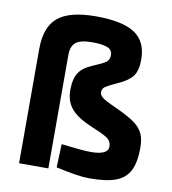

<svg xmlns="http://www.w3.org/2000/svg" viewBox="-81 -783 774 865"><g transform="rotate(10 305.5 -350.0)"><path d="M232 -11 236 -118Q334 -106 370 -106Q450 -106 450 -144Q450 -167 433.5 -180Q417 -193 373 -211L354 -219Q288 -247 260 -280.5Q232 -314 232 -365Q232 -416 250 -444Q268 -472 312 -490Q355 -508 370 -518.5Q385 -529 385 -551Q385 -576 361 -585Q337 -594 292 -594Q239 -594 217.5 -576.5Q196 -559 196 -519V0H62V-522Q62 -624 115.5 -668Q169 -712 289 -712Q410 -712 466.5 -675Q523 -638 523 -555Q523 -504 503.5 -478.5Q484 -453 436 -432Q398 -415 384 -405.5Q370 -396 370 -380Q370 -363 391.5 -350Q413 -337 469 -312Q515 -290 540 -271Q565 -252 576.5 -227Q588 -202 588 -164Q588 -96 568.5 -58Q549 -20 505.5 -4Q462 12 386 12Q357 12 322.5 6.5Q288 1 232 -11Z"/></g></svg>

Font: Cairo
Style: Bold
Weight: 700
Designer: Mohamed Gaber
Foundry: Kief Type Foundry
Version: Version 2.100